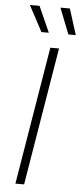

<svg xmlns="http://www.w3.org/2000/svg" viewBox="-62 -975 432 1009"><g transform="rotate(5 154.0 -471.0)"><path d="M226.1 -727.5 105.5 0H59.6L180.2 -727.5ZM268.6 -805.2 214.8 -941.9H264.6L307.6 -805.2ZM126.5 -805.2 53.7 -941.9H104.5L165.5 -805.2Z"/></g></svg>

Font: Inter ExtraLight
Style: Italic
Weight: 250
Italic angle: -9.3988°
Designer: Rasmus Andersson
Foundry: rsms
Version: Version 4.001;git-66647c0bb